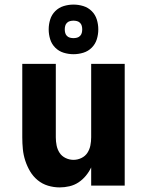

<svg xmlns="http://www.w3.org/2000/svg" viewBox="-20 -808 640 836"><path d="M240 8Q214 8 189 0.5Q164 -7 144 -23.5Q124 -40 111 -62Q98 -84 90 -108.5Q82 -133 79.5 -158.5Q77 -184 77 -210V-530H223V-210Q223 -192 226.5 -174.5Q230 -157 239.5 -142.5Q249 -128 265.5 -120Q282 -112 300 -112Q318 -112 334.5 -120Q351 -128 360.5 -142.5Q370 -157 373.5 -174.5Q377 -192 377 -210V-530H523V0H377V-79Q368 -60 354 -43Q340 -26 322 -14Q304 -2 282.5 3Q261 8 240 8ZM300 -572Q278 -572 257 -578.5Q236 -585 220.5 -600.5Q205 -616 198.5 -637Q192 -658 192 -680Q192 -702 198.5 -723Q205 -744 220.5 -759.5Q236 -775 257 -781.5Q278 -788 300 -788Q322 -788 343 -781.5Q364 -775 379.5 -759.5Q395 -744 401.5 -723Q408 -702 408 -680Q408 -658 401.5 -637Q395 -616 379.5 -600.5Q364 -585 343 -578.5Q322 -572 300 -572ZM300 -642Q308 -642 315.5 -644Q323 -646 328.5 -651.5Q334 -657 336 -664.5Q338 -672 338 -680Q338 -688 336 -695.5Q334 -703 328.5 -708.5Q323 -714 315.5 -716Q308 -718 300 -718Q292 -718 284.5 -716Q277 -714 271.5 -708.5Q266 -703 264 -695.5Q262 -688 262 -680Q262 -672 264 -664.5Q266 -657 271.5 -651.5Q277 -646 284.5 -644Q292 -642 300 -642Z"/></svg>

Font: Iosevka Curly Heavy Extended
Style: Regular
Weight: 900
Width: 7
Monospace: yes
Designer: Belleve Invis
Foundry: Belleve Invis
Version: Version 11.1.0; ttfautohint (v1.8.3)